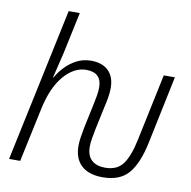

<svg xmlns="http://www.w3.org/2000/svg" viewBox="-84 -843 929 936"><g transform="rotate(10 380.5 -375.5)"><path d="M484 9Q415 9 378.5 -25Q342 -59 342 -122Q342 -143 346 -167Q350 -191 355 -218L380 -336Q385 -360 388.5 -380Q392 -400 392 -419Q392 -493 316 -493Q256 -493 205.5 -434.5Q155 -376 132 -267L75 0H20L181 -760H236L192 -553Q185 -523 177 -491Q169 -459 162 -429H165Q180 -457 204.5 -482.5Q229 -508 261 -524.5Q293 -541 332 -541Q386 -541 417 -511.5Q448 -482 448 -425Q448 -404 444 -379.5Q440 -355 434 -331L410 -218Q405 -192 401 -169.5Q397 -147 397 -128Q397 -83 421 -61Q445 -39 488 -39Q547 -39 576 -78.5Q605 -118 622 -200L692 -532H747L677 -197Q655 -91 612 -41Q569 9 484 9Z"/></g></svg>

Font: Noto Sans SemiCondensed Light
Style: Italic
Weight: 300
Width: 4
Italic angle: -12°
Designer: Monotype Design Team
Foundry: Monotype Imaging Inc.
Version: Version 2.013; ttfautohint (v1.8.4.7-5d5b)